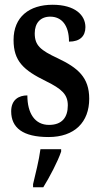

<svg xmlns="http://www.w3.org/2000/svg" viewBox="-20 -566 422 807"><path d="M184 10C294 10 355 -53 355 -151C355 -241 307 -281 223 -321C150 -355 126 -375 126 -426C126 -469 150 -496 191 -496C239 -496 270 -460 270 -391C316 -391 339 -414 339 -452C339 -502 296 -546 201 -546C103 -546 37 -495 37 -398C37 -309 79 -271 173 -225C240 -192 265 -169 265 -123C265 -73 241 -41 186 -41C127 -41 95 -89 95 -165C59 -165 27 -147 27 -98C27 -29 76 10 184 10ZM119 208V221H162C188 179 223 113 237 71V61H150C144 108 129 165 119 208Z"/></svg>

Font: Noto Serif Hebrew ExtraCondensed SemiBold
Style: Regular
Weight: 600
Width: 2
Designer: Monotype Design Team
Foundry: Monotype Imaging Inc.
Version: Version 2.004